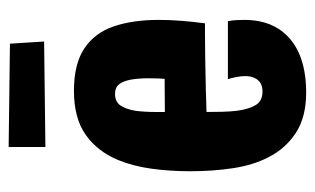

<svg xmlns="http://www.w3.org/2000/svg" viewBox="-162 -554 728 444"><g transform="rotate(-90 202.0 -332.0)"><path d="M210 12Q153 12 116.5 -12Q80 -36 60 -76Q42 -111 35 -157.5Q28 -204 28 -256Q28 -304 34 -346.5Q40 -389 54 -423Q74 -471 112.5 -498Q151 -525 214 -525Q276 -525 312 -501Q348 -477 363 -433Q378 -389 378 -329Q378 -305 376 -278Q374 -251 370 -222L241 -304Q242 -317 242.5 -329Q243 -341 243 -352Q243 -375 240 -392.5Q237 -410 229.5 -420Q222 -430 207 -430Q189 -430 180.5 -418Q172 -406 168 -384Q165 -363 165 -334.5Q165 -306 165 -272Q165 -247 165 -224Q165 -201 165.5 -182Q166 -163 168 -147Q172 -119 181.5 -104Q191 -89 212 -89Q225 -89 232.5 -94Q240 -99 244 -108Q248 -117 248 -129Q248 -138 246 -148.5Q244 -159 241 -169H375Q377 -159 377.5 -149.5Q378 -140 378 -131Q378 -85 358 -53Q338 -21 300.5 -4.5Q263 12 210 12ZM65 -214 61 -314 341 -316 370 -222Q370 -222 348.5 -222Q327 -222 292 -221.5Q257 -221 216 -220Q175 -219 135 -217.5Q95 -216 65 -214ZM84 -591V-676L323 -673L328 -594Z"/></g></svg>

Font: Truculenta Black
Style: Regular
Weight: 900
Version: Version 1.002